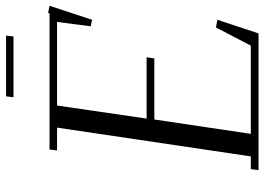

<svg xmlns="http://www.w3.org/2000/svg" viewBox="-142 -746 888 645"><g transform="rotate(-90 302.5 -424.0)"><path d="M53.2 0 56.2 -25.9H99.1L195.8 -676.8H119.1L122.1 -702.1H580.1L581.1 -707L605 -702.1L558.1 -559.1L536.1 -564L550.8 -676.8H270L226.1 -376H432.1L428.2 -350.1H223.1L174.8 -25.9H471.2L532.2 -143.1L558.1 -138.2L512.2 0ZM297.9 -823.2 300.8 -848.1H504.9L502 -823.2Z"/></g></svg>

Font: Dehuti
Style: Italic
Weight: 400
Version: Version 1.2